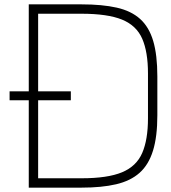

<svg xmlns="http://www.w3.org/2000/svg" viewBox="-20 -861 785 881"><path d="M112 0V-841H354Q449 -841 515.5 -826Q582 -811 623 -774Q664 -737 683 -673Q702 -609 702 -510V-332Q702 -234 682 -169.5Q662 -105 620.5 -68Q579 -31 513 -15.5Q447 0 354 0ZM24 -401V-442H305V-401ZM155 -43H354Q474 -43 540 -70.5Q606 -98 632.5 -159Q659 -220 659 -318V-524Q659 -623 632.5 -683.5Q606 -744 540 -771Q474 -798 353 -798H155Z"/></svg>

Font: Matangi Light
Style: Regular
Weight: 300
Designer: Prashant Pant
Foundry: The Graphic Ant
Version: Version 3.002